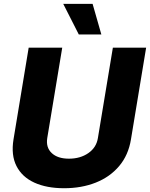

<svg xmlns="http://www.w3.org/2000/svg" viewBox="-20 -977 786 1006"><path d="M571.4 -727.3H745.7L666.2 -246.8Q652.7 -164.1 604.4 -106.9Q556.1 -49.7 481.7 -20.2Q407.3 9.2 316.1 9.2Q224.1 9.2 159.8 -20.2Q95.5 -49.7 66.4 -106.9Q37.3 -164.1 50.8 -246.8L130.3 -727.3H306.1L227.6 -253.6Q219.8 -204.2 251.1 -174.9Q282.3 -145.6 341.3 -145.6Q400.9 -145.6 443 -174.9Q485.1 -204.2 492.9 -253.6ZM511 -796.5H392.8L311.4 -956.7H465.2Z"/></svg>

Font: Inter UI Extra Bold
Style: Italic
Weight: 800
Italic angle: 9.39999°
Designer: Rasmus Andersson
Foundry: rsms
Version: 3.2;8d6f07862